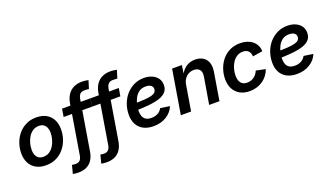

<svg xmlns="http://www.w3.org/2000/svg" viewBox="-82 -1382 3836 2224"><g transform="rotate(-20 1836.0 -270.0)"><path d="M262.7 11.2Q191.9 11.2 141.6 -16.8Q91.3 -44.9 64.5 -95.7Q37.6 -146.5 37.6 -214.4Q37.6 -279.8 58.3 -339.8Q79.1 -399.9 118.7 -447.3Q158.2 -494.6 214.4 -522.2Q270.5 -549.8 341.3 -549.8Q412.1 -549.8 462.4 -522Q512.7 -494.1 539.6 -443.4Q566.4 -392.6 566.4 -324.2Q566.4 -258.3 545.7 -198.2Q524.9 -138.2 485.4 -90.8Q445.8 -43.5 389.6 -16.1Q333.5 11.2 262.7 11.2ZM267.1 -91.8Q310.5 -91.8 343 -114Q375.5 -136.2 396.7 -171.4Q418 -206.5 428.7 -247.6Q439.5 -288.6 439.5 -326.2Q439.5 -361.8 428.2 -388.9Q417 -416 394.3 -431.4Q371.6 -446.8 336.4 -446.8Q293.5 -446.8 261 -425Q228.5 -403.3 207 -367.9Q185.5 -332.5 175 -291.7Q164.6 -251 164.6 -212.4Q164.6 -159.2 189.7 -125.5Q214.8 -91.8 267.1 -91.8Z M1008.3 -542.5 992.2 -445.3H643.1L659.2 -542.5ZM588.4 218.3Q575.7 218.3 563.2 217.5Q550.8 216.8 539.6 215.3Q528.3 213.9 517.6 211.4L544.4 108.9Q553.2 110.8 566.7 112.3Q580.1 113.8 588.4 113.8Q622.1 113.8 640.9 95.9Q659.7 78.1 666.5 39.1L766.6 -567.9Q776.9 -629.4 804.9 -671.6Q833 -713.9 877.4 -735.8Q921.9 -757.8 981 -757.8Q1002.9 -757.8 1022 -755.4Q1041 -752.9 1060.1 -748.5L1029.3 -649.9Q1019.5 -651.4 1004.6 -652.3Q989.7 -653.3 973.6 -653.3Q939.5 -653.3 920.4 -634.5Q901.4 -615.7 894.5 -575.7L793.5 35.2Q783.7 95.2 757.1 136Q730.5 176.8 687.7 197.5Q645 218.3 588.4 218.3Z M1358.4 -542.5 1342.3 -445.3H993.2L1009.3 -542.5ZM938.5 218.3Q925.8 218.3 913.3 217.5Q900.9 216.8 889.6 215.3Q878.4 213.9 867.7 211.4L894.5 108.9Q903.3 110.8 916.7 112.3Q930.2 113.8 938.5 113.8Q972.2 113.8 991 95.9Q1009.8 78.1 1016.6 39.1L1116.7 -567.9Q1127 -629.4 1155 -671.6Q1183.1 -713.9 1227.5 -735.8Q1272 -757.8 1331.1 -757.8Q1353 -757.8 1372.1 -755.4Q1391.1 -752.9 1410.2 -748.5L1379.4 -649.9Q1369.6 -651.4 1354.7 -652.3Q1339.8 -653.3 1323.7 -653.3Q1289.6 -653.3 1270.5 -634.5Q1251.5 -615.7 1244.6 -575.7L1143.6 35.2Q1133.8 95.2 1107.2 136Q1080.6 176.8 1037.8 197.5Q995.1 218.3 938.5 218.3Z M1588.4 11.7Q1517.6 11.7 1466.3 -14.6Q1415 -41 1387.7 -91.1Q1360.4 -141.1 1360.8 -211.9Q1361.3 -281.7 1384.3 -343.5Q1407.2 -405.3 1448.7 -452.1Q1490.2 -499 1546.1 -525.9Q1602.1 -552.7 1668.5 -552.7Q1724.6 -552.7 1768.1 -533.9Q1811.5 -515.1 1836.4 -480.5Q1861.3 -445.8 1861.3 -397.5Q1861.3 -347.7 1833.5 -314.9Q1805.7 -282.2 1750.2 -263.4Q1694.8 -244.6 1612.3 -236.6Q1529.8 -228.5 1420.9 -228.5L1434.6 -310.5Q1526.9 -310.5 1586.7 -314.5Q1646.5 -318.4 1680.2 -327.9Q1713.9 -337.4 1727.5 -353.3Q1741.2 -369.1 1741.2 -393.6Q1741.2 -420.9 1718.3 -437Q1695.3 -453.1 1655.8 -453.1Q1605.5 -453.1 1572.3 -428.7Q1539.1 -404.3 1519.5 -366.2Q1500 -328.1 1491.7 -286.4Q1483.4 -244.6 1482.9 -210Q1482.9 -175.8 1493.4 -147.9Q1503.9 -120.1 1528.8 -103.8Q1553.7 -87.4 1597.2 -87.4Q1643.1 -87.4 1677.7 -106.7Q1712.4 -126 1728.5 -159.7L1843.8 -142.6Q1815.9 -72.3 1748 -30.3Q1680.2 11.7 1588.4 11.7Z M2104 -312.5 2052.2 0H1925.8L2015.6 -542.5H2136.2L2115.7 -408.2L2103.5 -412.1Q2137.2 -481.9 2185.8 -515.9Q2234.4 -549.8 2299.3 -549.8Q2356.9 -549.8 2396.5 -524.7Q2436 -499.5 2452.6 -452.6Q2469.2 -405.8 2458 -340.3L2401.9 0H2274.9L2330.1 -329.1Q2339.4 -384.8 2315.9 -413.3Q2292.5 -441.9 2245.6 -441.9Q2210.4 -441.9 2180.7 -426.3Q2150.9 -410.6 2130.9 -381.8Q2110.8 -353 2104 -312.5Z M2774.9 11.2Q2705.1 11.2 2654.8 -16.8Q2604.5 -44.9 2577.4 -95.9Q2550.3 -147 2550.3 -215.3Q2550.3 -278.8 2570.6 -338.6Q2590.8 -398.4 2629.4 -446Q2668 -493.7 2724.4 -521.7Q2780.8 -549.8 2853.5 -549.8Q2899.9 -549.8 2938.2 -537.6Q2976.6 -525.4 3004.6 -502.4Q3032.7 -479.5 3048.8 -447Q3064.9 -414.6 3066.4 -374.5L2944.8 -355Q2943.4 -376 2937.3 -392.8Q2931.2 -409.7 2919.7 -421.9Q2908.2 -434.1 2891.4 -440.4Q2874.5 -446.8 2852.1 -446.8Q2808.1 -446.8 2775.4 -425.3Q2742.7 -403.8 2720.9 -368.9Q2699.2 -334 2688.5 -293Q2677.7 -252 2677.7 -212.9Q2677.7 -177.2 2688.2 -149.9Q2698.7 -122.6 2721.2 -107.2Q2743.7 -91.8 2778.8 -91.8Q2802.7 -91.8 2824.5 -98.9Q2846.2 -106 2864.3 -118.9Q2882.3 -131.8 2896 -150.1Q2909.7 -168.5 2918 -189.9L3033.7 -165.5Q3019 -124.5 2993.9 -92Q2968.8 -59.6 2935.3 -36.6Q2901.9 -13.7 2861.3 -1.2Q2820.8 11.2 2774.9 11.2Z M3356 11.7Q3285.2 11.7 3233.9 -14.6Q3182.6 -41 3155.3 -91.1Q3127.9 -141.1 3128.4 -211.9Q3128.9 -281.7 3151.9 -343.5Q3174.8 -405.3 3216.3 -452.1Q3257.8 -499 3313.7 -525.9Q3369.6 -552.7 3436 -552.7Q3492.2 -552.7 3535.6 -533.9Q3579.1 -515.1 3604 -480.5Q3628.9 -445.8 3628.9 -397.5Q3628.9 -347.7 3601.1 -314.9Q3573.2 -282.2 3517.8 -263.4Q3462.4 -244.6 3379.9 -236.6Q3297.4 -228.5 3188.5 -228.5L3202.1 -310.5Q3294.4 -310.5 3354.2 -314.5Q3414.1 -318.4 3447.8 -327.9Q3481.4 -337.4 3495.1 -353.3Q3508.8 -369.1 3508.8 -393.6Q3508.8 -420.9 3485.8 -437Q3462.9 -453.1 3423.3 -453.1Q3373 -453.1 3339.8 -428.7Q3306.6 -404.3 3287.1 -366.2Q3267.6 -328.1 3259.3 -286.4Q3251 -244.6 3250.5 -210Q3250.5 -175.8 3261 -147.9Q3271.5 -120.1 3296.4 -103.8Q3321.3 -87.4 3364.7 -87.4Q3410.6 -87.4 3445.3 -106.7Q3480 -126 3496.1 -159.7L3611.3 -142.6Q3583.5 -72.3 3515.6 -30.3Q3447.8 11.7 3356 11.7Z"/></g></svg>

Font: Inter 16pt SemiBold
Style: Italic
Weight: 600
Italic angle: -9.3988°
Version: Version 4.001;git-66647c0bb